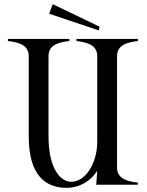

<svg xmlns="http://www.w3.org/2000/svg" viewBox="-20 -887 707 922"><path d="M642 -690V-700H347V-690C412 -683 447 -664 447 -616V-208C447 -100 389 -14 322 -14C269 -14 213 -80 213 -232V-616C213 -665 248 -683 313 -690V-700H18V-690C83 -683 118 -664 118 -616V-232C118 -43 200 15 300 15C360 15 415 -16 447 -67L442 0H642V-10C577 -17 542 -36 542 -84V-616C542 -664 577 -683 642 -690ZM216 -821 454 -741 458 -759 233 -867Z"/></svg>

Font: Sprat Condesed
Style: Regular
Weight: 400
Width: 3
Designer: Ethan Nakache
Foundry: Collletttivo
Version: Version 2.000;Glyphs 3.2 (3217)